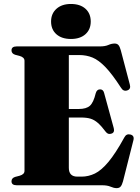

<svg xmlns="http://www.w3.org/2000/svg" viewBox="-20 -934 705 968"><path d="M38 -680Q38 -700 64 -700H483Q510 -700 526.2 -707.2Q542.5 -714.5 558 -714.5Q570.5 -714.5 577.2 -706.8Q584 -699 589 -680.5L634.5 -508Q641 -485 622.5 -478.5Q602 -471 589.5 -492.5Q545.5 -560.5 511.5 -595.8Q477.5 -631 446.5 -643.8Q415.5 -656.5 379.5 -656.5H327V-384.5H376.5Q415.5 -384.5 433.5 -401Q451.5 -417.5 462.5 -463.5Q468 -483.5 484.5 -483.5Q500.5 -483.5 505 -465L553.5 -288Q559 -266 542.5 -260.5Q525 -254 513.5 -269Q491.5 -298.5 473.5 -314.2Q455.5 -330 436 -335.8Q416.5 -341.5 388.5 -341.5H327V-88Q327 -43.5 370 -43.5H391.5Q426 -43.5 458.5 -59.2Q491 -75 526.8 -117.8Q562.5 -160.5 607 -241.5Q617 -260.5 636.5 -256Q659 -251 652.5 -226.5L600 -19.5Q595 -1.5 588.2 6.5Q581.5 14.5 568 14.5Q554 14.5 537.5 7.2Q521 0 494 0H64Q38 0 38 -20Q38 -36 56 -42L79 -48Q103.5 -55 103.5 -72.5V-627.5Q103.5 -645 79 -652L56 -658Q38 -664 38 -680ZM337.5 -737.5Q291.5 -737.5 264.5 -761.2Q237.5 -785 237.5 -825.5Q237.5 -865.5 264.8 -889.8Q292 -914 337.5 -914Q384 -914 410.8 -890Q437.5 -866 437.5 -825.5Q437.5 -785.5 410.8 -761.5Q384 -737.5 337.5 -737.5Z"/></svg>

Font: Fraunces 72pt Black
Style: Regular
Weight: 900
Version: Version 1.000;[0bf87f6ff]